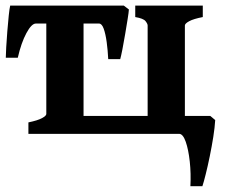

<svg xmlns="http://www.w3.org/2000/svg" viewBox="-20 -474 807 680"><path d="M344.2 -454.1V-413.6Q312.5 -413.6 294.2 -412.4Q275.9 -411.1 275.9 -404.3V-63.5H502.9V-383.8Q502.9 -389.6 495.4 -399.2Q487.8 -408.7 459 -413.6V-454.1H698.2V-413.6Q665.5 -407.2 650.1 -398.9Q634.8 -390.6 634.8 -383.8V-63.5H724.6L742.2 -48.8Q740.7 -22.9 735.4 11Q730 44.9 722.9 79.6Q715.8 114.3 708.7 142.6Q701.7 170.9 696.8 185.5H654.3Q656.7 141.1 652.1 98.4Q647.5 55.7 637.7 27.8Q627.9 0 614.3 0H80.6V-40.5Q113.8 -47.4 128.9 -55.7Q144 -64 144 -70.3V-403.3Q144 -409.2 130.1 -411.4Q116.2 -413.6 80.6 -413.6V-454.1ZM405.8 -264.6H363.3Q361.8 -295.4 357.9 -324.5Q354 -353.5 347.4 -372.1Q340.8 -390.6 330.6 -390.6H135.7L147.5 -454.1H418.5L436.5 -440.4Q436 -431.2 432.1 -406.7Q428.2 -382.3 423.3 -353.3Q418.5 -324.2 413.6 -299.6Q408.7 -274.9 405.8 -264.6ZM106.9 -390.6Q91.8 -390.6 73.5 -356.7Q55.2 -322.8 43 -269.5H0.5Q0.5 -280.3 2 -306.2Q3.4 -332 5.9 -362.8Q8.3 -393.6 11 -419.2Q13.7 -444.8 16.1 -454.1H215.3L178.2 -390.6Z"/></svg>

Font: Gentium Book Plus
Style: Bold
Weight: 700
Designer: Victor Gaultney, Annie Olsen, Iska Routamaa, Becca Hirsbrunner
Foundry: SIL International
Version: Version 6.101